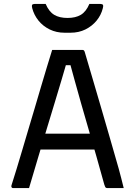

<svg xmlns="http://www.w3.org/2000/svg" viewBox="-20 -961 690 981"><path d="M147.8 -278.2H402.5Q414.2 -278.2 425.7 -278.2Q437.3 -278.2 448 -278.2L476.2 -287.8L486.4 -241.2L495.5 -196.8H158Q155 -196.8 152.5 -198.3Q150 -199.8 148.5 -202.3Q147 -204.8 147 -207.8ZM128.4 0Q108 0 87.8 0Q67.5 0 46.5 0Q43.9 0 41.6 -1.6Q39.3 -3.2 38.4 -6.2Q37.5 -9.2 38.5 -13.6Q50.5 -51.6 64.7 -97.5Q78.9 -143.5 94 -195.2Q109.2 -246.8 125.4 -301.3Q141.7 -355.8 157.9 -410.3Q174.2 -464.7 189.5 -517.6Q204.9 -570.5 219.5 -618Q234 -665.4 246.5 -705.9Q285.5 -705.9 327.6 -705.9Q369.8 -705.9 401.1 -705.9Q405.1 -705.9 407.4 -704.4Q409.7 -702.9 410.9 -700.6Q412.1 -698.3 413.1 -694.9Q433.3 -626.1 454.5 -554.4Q475.8 -482.7 497.4 -408.1Q519.1 -333.6 541.5 -256.1Q564 -178.6 586.7 -98.6Q592.9 -74.5 599.6 -49.9Q606.2 -25.4 612.1 0Q592.8 0 571 0Q549.2 0 529.5 0Q524.7 0 521.7 -1.5Q518.8 -3 517.1 -7Q515.4 -11 512.8 -18.4Q493.5 -88.3 473.2 -159.8Q453 -231.3 432.6 -300.3Q412.3 -369.3 394.3 -433Q376.3 -496.6 361.3 -550.8Q346.4 -605 335.3 -645.8L363 -628H294.3L321.5 -645.2Q309.9 -604.4 294.4 -552.6Q278.9 -500.7 260.2 -438.7Q241.6 -376.7 220.1 -306.6Q198.7 -236.4 175.7 -159.4Q152.7 -82.4 128.4 0ZM436.6 -940.8Q450.8 -940.8 464.9 -940.8Q479.1 -940.8 493.3 -940.8Q503.3 -940.8 506 -935.8Q508.7 -930.9 505.5 -919.5Q497 -884.4 473.7 -855.8Q450.3 -827.3 416.3 -810.5Q382.4 -793.8 340.3 -793.8H309.7Q268.2 -793.8 234 -810.5Q199.7 -827.3 176.6 -855.8Q153.6 -884.4 144.5 -919.5Q141.7 -930.9 144.2 -935.8Q146.7 -940.8 156.7 -940.8Q170.9 -940.8 185.1 -940.8Q199.2 -940.8 213.4 -940.8Q230.1 -901.4 256.8 -885.4Q283.4 -869.3 325 -869.3Q366.6 -869.3 393.2 -885.4Q419.9 -901.4 436.6 -940.8Z"/></svg>

Font: Recursive Sans Linear Light
Style: Regular
Weight: 300
Version: Version 1.085